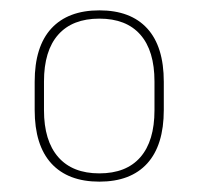

<svg xmlns="http://www.w3.org/2000/svg" viewBox="-20 -667 384 371"><path d="M172 -316Q111.5 -316 79.2 -351.2Q47 -386.5 47 -454.5V-509Q47 -577 79.2 -612Q111.5 -647 172 -647Q232.5 -647 264.5 -612Q296.5 -577 296.5 -509V-454.5Q296.5 -386.5 264.5 -351.2Q232.5 -316 172 -316ZM172 -332Q224 -332 251.2 -363.2Q278.5 -394.5 278.5 -454V-509.5Q278.5 -569 251.2 -600Q224 -631 172 -631Q120 -631 92.5 -600Q65 -569 65 -509.5V-454Q65 -395 92.5 -363.5Q120 -332 172 -332Z"/></svg>

Font: Anek Latin Medium Thin
Style: Regular
Weight: 250
Version: Version 1.003